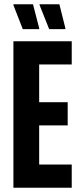

<svg xmlns="http://www.w3.org/2000/svg" viewBox="-20 -882 384 902"><path d="M43 -688H317V-579H164V-402H298V-293H164V-109H317V0H43ZM164 -745H87L43 -858V-862H135L164 -750ZM287 -745H211L166 -858V-862H259L287 -750Z"/></svg>

Font: Saira ExtraCondensed
Style: Bold
Weight: 700
Width: 2
Designer: Hector Gatti with collaboration of the Omnibus-Type team
Foundry: Omnibus-Type
Version: Version 0.072; ttfautohint (v1.8)